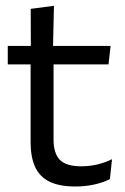

<svg xmlns="http://www.w3.org/2000/svg" viewBox="-20 -641 436 670"><path d="M243.4 9.8Q187 9.8 152.6 -7.2Q118.2 -24.2 102.5 -58.6Q86.8 -93 86.8 -144.6V-452.3H166.9V-153.9Q166.9 -105.9 188.9 -83.3Q210.9 -60.7 263.1 -60.7Q292.5 -60.7 319.8 -67.1Q347.1 -73.5 370.8 -85.5L363.6 -16.1Q339.8 -3.9 308.4 3Q276.9 9.8 243.4 9.8ZM7.1 -416.2V-480.8H365.9L358.7 -416.2ZM87.6 -473.1 87.2 -610.1 168.3 -620.7 164.9 -473.1Z"/></svg>

Font: Anek Gujarati Medium
Style: Regular
Weight: 500
Designer: Mrunmayee Ghaisas (Gujarati), Yesha Goshar (Latin)
Foundry: Ek Type
Version: Version 1.003